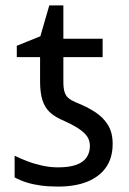

<svg xmlns="http://www.w3.org/2000/svg" viewBox="-20 -679 478 709"><path d="M194 10Q159 10 130 6Q101 2 77.5 -5.5Q54 -13 34 -24V-104Q54 -94 80 -84Q106 -74 135.5 -67.5Q165 -61 194 -61Q236 -61 262 -70.5Q288 -80 300 -98Q312 -116 312 -140Q312 -159 302.5 -174Q293 -189 270.5 -204Q248 -219 207 -237Q180 -249 162.5 -266Q145 -283 136.5 -310Q128 -337 128 -378V-468H42V-510L129 -545L162 -659H214V-536H359V-468H214V-376Q214 -353 218.5 -339Q223 -325 232.5 -317Q242 -309 258 -302Q301 -285 331.5 -265Q362 -245 379 -217Q396 -189 396 -148Q396 -96 371.5 -61Q347 -26 302 -8Q257 10 194 10Z"/></svg>

Font: Noto Sans Display
Style: Regular
Weight: 400
Designer: Monotype Design Team
Foundry: Monotype Imaging Inc.
Version: Version 2.003